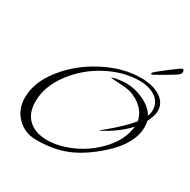

<svg xmlns="http://www.w3.org/2000/svg" viewBox="-152 -736 942 953"><g transform="rotate(30 319.0 -259.5)"><path d="M627 -350Q627 -325 606 -282Q610 -270 610 -249Q610 -152 502 -56Q420 16 346 45.5Q272 75 175 75Q109 75 65.5 31Q22 -13 22 -80Q22 -169 92 -256.5Q162 -344 267.5 -398Q373 -452 473 -452Q543 -452 585 -424.5Q627 -397 627 -350ZM603 -342Q603 -385 567.5 -410.5Q532 -436 473 -436Q383 -436 291 -387.5Q199 -339 138 -257Q77 -175 77 -89Q77 -23 115.5 13Q154 49 221.5 49Q289 49 365 14.5Q441 -20 500 -85.5Q559 -151 567 -227Q516 -170 431 -125Q427 -123 425.5 -123Q424 -123 424 -124Q424 -123 452 -146Q528 -210 566 -257Q559 -296 528.5 -325.5Q498 -355 453 -368Q436 -372 391.5 -374.5Q347 -377 343 -379L346 -381Q381 -392 427.5 -392Q474 -392 524 -368.5Q574 -345 596 -306Q603 -324 603 -342ZM629 -563Q626 -559 570.5 -526Q515 -493 510 -493Q505 -493 505 -498.5Q505 -504 564 -549Q623 -594 628 -594Q638 -594 638 -582Q638 -570 629 -563Z"/></g></svg>

Font: Qwigley
Style: Regular
Weight: 400
Designer: Robert E. Leuschke
Foundry: Robert E. Leuschke
Version: Version 1.003